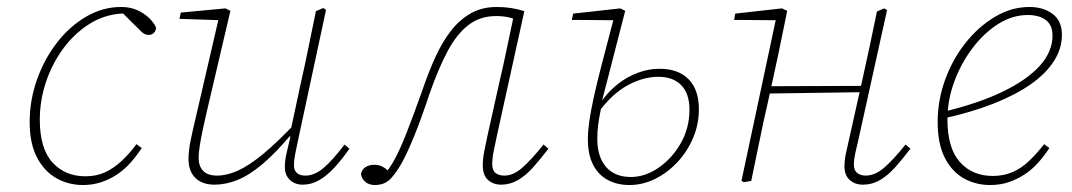

<svg xmlns="http://www.w3.org/2000/svg" viewBox="-20 -518 3070 550"><path d="M218 12Q176 12 141.5 -7.5Q107 -27 86 -67Q65 -107 65 -168Q65 -232 86.5 -291.5Q108 -351 144.5 -397.5Q181 -444 228 -471Q275 -498 327 -498Q353 -498 373 -489Q393 -480 407 -466.5Q421 -453 427 -439Q427 -430 421 -424Q415 -418 406 -418Q395 -418 386 -426.5Q377 -435 360 -452L329 -483H345V-479H325Q276 -475 234 -448Q192 -421 160.5 -378Q129 -335 111.5 -282.5Q94 -230 94 -175Q94 -93 130 -53Q166 -13 225 -13Q256 -13 281 -24.5Q306 -36 328.5 -57Q351 -78 371 -105L386 -94Q371 -71 353.5 -51.5Q336 -32 315 -18Q294 -4 269.5 4Q245 12 218 12Z M594 11Q572 11 555.5 3Q539 -5 529.5 -21.5Q520 -38 520 -62Q520 -86 526 -115.5Q532 -145 540 -178L609 -476L616 -460L494 -464L498 -482L626 -494L640 -487L570 -188Q565 -166 560 -142.5Q555 -119 552 -99Q549 -79 549 -66Q549 -42 562 -28.5Q575 -15 602 -15Q630 -15 662 -29.5Q694 -44 734.5 -77.5Q775 -111 828 -167L830 -136H817Q770 -80 732 -48Q694 -16 660.5 -2.5Q627 11 594 11ZM847 11Q825 11 810.5 -2.5Q796 -16 796 -40Q796 -58 800.5 -77.5Q805 -97 812 -127H809L841 -277Q853 -329 863.5 -381.5Q874 -434 885 -486L906 -495L914 -490L832 -108Q829 -93 825.5 -76Q822 -59 822 -45Q822 -30 830.5 -22.5Q839 -15 855 -15Q881 -15 907 -37Q933 -59 967 -104L981 -92Q960 -62 938.5 -38.5Q917 -15 894.5 -2Q872 11 847 11Z M1054 12Q1037 12 1026.5 3Q1016 -6 1014 -20Q1017 -33 1027.5 -39.5Q1038 -46 1052 -46Q1061 -46 1067.5 -44Q1074 -42 1079.5 -38.5Q1085 -35 1089 -31L1101 -22L1088 -15L1082 -20Q1096 -35 1111 -62.5Q1126 -90 1144.5 -137Q1163 -184 1189 -257Q1207 -310 1227 -354Q1247 -398 1272 -430Q1297 -462 1329 -480Q1361 -498 1403 -498Q1425 -498 1444 -495Q1463 -492 1482 -486L1404 -132Q1399 -108 1394.5 -86.5Q1390 -65 1390 -48Q1390 -30 1399.5 -22.5Q1409 -15 1425 -15Q1450 -15 1475.5 -37Q1501 -59 1537 -104L1551 -92Q1528 -62 1507 -38.5Q1486 -15 1463.5 -2Q1441 11 1416 11Q1393 11 1378 -2.5Q1363 -16 1363 -44Q1363 -63 1367 -83.5Q1371 -104 1377 -132L1410 -280Q1422 -331 1432.5 -382Q1443 -433 1454 -484L1465 -458Q1455 -464 1438.5 -468Q1422 -472 1401 -472Q1355 -472 1321.5 -446Q1288 -420 1262 -371Q1236 -322 1211 -251Q1186 -176 1167 -129.5Q1148 -83 1133.5 -56Q1119 -29 1105 -13Q1096 -1 1083.5 5.5Q1071 12 1054 12Z M1783 12Q1748 12 1721 -2.5Q1694 -17 1679 -46Q1664 -75 1664 -120Q1664 -142 1668 -170Q1672 -198 1680.5 -237.5Q1689 -277 1704 -334.5Q1719 -392 1740 -472L1745 -460L1618 -461L1622 -479L1757 -494L1771 -487L1705 -231L1707 -229Q1703 -214 1699.5 -196.5Q1696 -179 1693.5 -160.5Q1691 -142 1691 -120Q1691 -69 1716 -40Q1741 -11 1787 -11Q1828 -11 1866.5 -37.5Q1905 -64 1930 -107.5Q1955 -151 1955 -204Q1955 -250 1931.5 -274Q1908 -298 1866 -298Q1823 -298 1778.5 -274Q1734 -250 1694 -196L1690 -229H1704Q1723 -256 1749.5 -277Q1776 -298 1807 -309.5Q1838 -321 1869 -321Q1923 -321 1952.5 -291Q1982 -261 1982 -205Q1982 -162 1965.5 -123Q1949 -84 1920.5 -53.5Q1892 -23 1856.5 -5.5Q1821 12 1783 12Z M2111 4 2104 0 2205 -474 2210 -460 2083 -461 2086 -479 2220 -494 2235 -487 2209 -360 2179 -222Q2166 -166 2155 -111Q2144 -56 2132 0ZM2173 -250 2175 -271 2456 -272 2455 -254ZM2452 11Q2429 11 2414 -2.5Q2399 -16 2399 -42Q2399 -58 2402.5 -75.5Q2406 -93 2412 -118L2450 -288Q2461 -337 2471.5 -386.5Q2482 -436 2492 -485L2513 -494L2521 -489L2439 -118Q2434 -97 2430 -79Q2426 -61 2426 -47Q2426 -30 2435.5 -22.5Q2445 -15 2460 -15Q2486 -15 2512 -37Q2538 -59 2574 -104L2588 -92Q2565 -62 2544 -38.5Q2523 -15 2500.5 -2Q2478 11 2452 11Z M2816 12Q2775 12 2741 -7Q2707 -26 2686.5 -66Q2666 -106 2666 -169Q2666 -230 2687 -288.5Q2708 -347 2745 -394Q2782 -441 2829.5 -469.5Q2877 -498 2929 -498Q2969 -498 2995.5 -478Q3022 -458 3022 -418Q3022 -379 2999 -343Q2976 -307 2932.5 -276.5Q2889 -246 2825.5 -221Q2762 -196 2680 -178L2679 -197Q2781 -221 2851.5 -255Q2922 -289 2958.5 -329.5Q2995 -370 2995 -416Q2995 -446 2976 -460.5Q2957 -475 2924 -475Q2880 -475 2839 -449Q2798 -423 2765 -379Q2732 -335 2713 -282.5Q2694 -230 2694 -176Q2694 -94 2729.5 -54Q2765 -14 2824 -14Q2855 -14 2880.5 -25Q2906 -36 2928 -57Q2950 -78 2971 -105L2986 -94Q2971 -71 2953.5 -51.5Q2936 -32 2914.5 -18Q2893 -4 2869 4Q2845 12 2816 12Z"/></svg>

Font: Source Serif 4 ExtraLight
Style: Italic
Weight: 250
Italic angle: -12°
Designer: Frank Grießhammer
Foundry: Adobe Systems Incorporated
Version: Version 4.004;hotconv 1.0.116;makeotfexe 2.5.65601